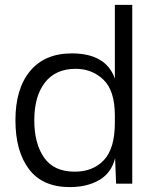

<svg xmlns="http://www.w3.org/2000/svg" viewBox="-20 -750 627 784"><path d="M520 -730V0H454L450 -104Q435 -44 385.5 -15Q336 14 265 14Q154 14 98.5 -59Q43 -132 43 -259Q43 -388 103 -460Q163 -532 273 -532Q413 -532 449 -429V-730ZM120 -259Q120 -164 160 -106.5Q200 -49 285 -49Q360 -49 404.5 -96.5Q449 -144 449 -249V-278Q449 -380 402.5 -424.5Q356 -469 289 -469Q207 -469 163.5 -413Q120 -357 120 -259Z"/></svg>

Font: Nacelle Light
Style: Regular
Weight: 300
Designer: Sora Sagano
Foundry: Sora Sagano
Version: Version 1.000;FEAKit 1.0